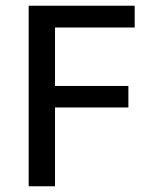

<svg xmlns="http://www.w3.org/2000/svg" viewBox="-20 -650 525 670"><path d="M450 -630V-554H172V-350H428V-275H172V0H80V-630Z"/></svg>

Font: Ek Mukta
Style: Regular
Weight: 400
Designer: Girish Dalvi and Yashodeep Gholap
Foundry: Ek Type
Version: Version 2.538;PS 1.001;hotconv 16.6.51;makeotf.lib2.5.65220;